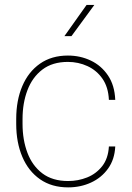

<svg xmlns="http://www.w3.org/2000/svg" viewBox="-20 -769 547 798"><path d="M263.2 -16.6Q304.7 -16.6 342 -31.5Q379.4 -46.4 404.5 -78.1Q429.7 -109.9 432.6 -160.2H459Q456.5 -106.4 429.2 -68.4Q401.9 -30.3 358.4 -10.3Q314.9 9.8 263.2 9.8Q194.8 9.8 146.5 -23.9Q98.1 -57.6 72.8 -117.2Q47.4 -176.8 47.4 -253.9V-274.4Q47.4 -352.1 72.8 -411.4Q98.1 -470.7 146.2 -504.4Q194.3 -538.1 262.2 -538.1Q313.5 -538.1 357.2 -517.3Q400.9 -496.6 428.7 -455.6Q456.5 -414.6 459 -354H432.6Q430.2 -406.7 406 -441.7Q381.8 -476.6 343.8 -494.1Q305.7 -511.7 262.2 -511.7Q197.8 -511.7 156 -479.7Q114.3 -447.8 94 -394Q73.7 -340.3 73.7 -274.4V-253.9Q73.7 -188 94 -134Q114.3 -80.1 156.2 -48.3Q198.2 -16.6 263.2 -16.6ZM247.6 -618.7 339.8 -748.5H372.1L276.9 -618.7Z"/></svg>

Font: Vazirmatn FD Thin
Style: Regular
Weight: 100
Designer: Saber Rastikerdar
Foundry: Saber Rastikerdar
Version: Version 33.003